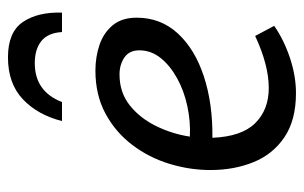

<svg xmlns="http://www.w3.org/2000/svg" viewBox="-164 -604 781 494"><g transform="rotate(-90 227.0 -357.5)"><path d="M292 -503Q327 -503 358 -492.5Q389 -482 408.5 -458.5Q428 -435 428 -397Q428 -335 387.5 -291Q347 -247 277 -224Q207 -201 119 -202Q122 -127 156.5 -92Q191 -57 247 -57Q306 -57 381 -92L407 -43Q371 -18 324.5 -2.5Q278 13 234 13Q164 13 120 -17Q76 -47 56 -97Q36 -147 36 -207Q36 -260 52 -312.5Q68 -365 100.5 -408Q133 -451 181 -477Q229 -503 292 -503ZM282 -441Q236 -441 203 -415Q170 -389 149.5 -347.5Q129 -306 122 -260Q161 -258 200.5 -266.5Q240 -275 272.5 -293Q305 -311 324.5 -335.5Q344 -360 344 -390Q344 -416 325.5 -428.5Q307 -441 282 -441ZM162 -589Q178 -652 218.5 -690Q259 -728 326 -728Q391 -728 417 -689.5Q443 -651 441 -589H391Q389 -625 368 -642Q347 -659 311 -659Q238 -659 211 -589Z"/></g></svg>

Font: Rosario Light
Style: Italic
Weight: 300
Italic angle: -8.05°
Designer: Hector Gatti
Foundry: Omnibus Type
Version: Version 1.101; ttfautohint (v1.8.1.43-b0c9)